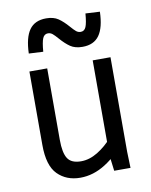

<svg xmlns="http://www.w3.org/2000/svg" viewBox="-75 -686 588 747"><g transform="rotate(-10 219.0 -313.0)"><path d="M58.6 -147.5V-437.5H128.9V-155.3Q128.9 -103.5 143.6 -81.1Q158.2 -58.6 196.3 -58.6Q229.5 -58.6 262.2 -78.6Q294.9 -98.6 323.2 -130.9L358.4 -100.6Q331.1 -57.6 282.7 -26.9Q234.4 3.9 182.6 3.9Q127.9 3.9 93.3 -30.8Q58.6 -65.4 58.6 -147.5ZM308.6 -62.5V-437.5H378.9V-63.5L380.9 0H316.4ZM193.4 -543.9Q180.7 -558.6 172.9 -564.9Q165 -571.3 155.3 -571.3Q140.6 -571.3 134.3 -556.2Q127.9 -541 125 -503.9L68.4 -506.8Q70.3 -569.3 91.8 -599.6Q113.3 -629.9 158.2 -629.9Q187.5 -629.9 206.1 -617.2Q224.6 -604.5 244.1 -582Q256.8 -567.4 264.6 -561Q272.5 -554.7 282.2 -554.7Q296.9 -554.7 303.2 -569.8Q309.6 -585 312.5 -622.1L369.1 -619.1Q367.2 -556.6 345.7 -526.4Q324.2 -496.1 279.3 -496.1Q250 -496.1 231.4 -508.8Q212.9 -521.5 193.4 -543.9Z"/></g></svg>

Font: Sudo Var
Style: Regular
Weight: 400
Monospace: yes
Designer: Jens Kutilek
Foundry: Jens Kutilek
Version: Version 0.065;FEAKit 1.0